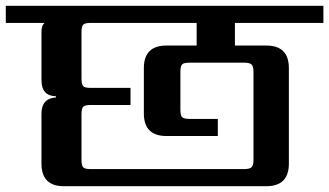

<svg xmlns="http://www.w3.org/2000/svg" viewBox="-40 -642 1135 662"><path d="M638 -485V-563H272Q253 -563 247 -557Q241 -551 241 -531V-371Q241 -351 247 -345Q253 -339 272 -339H410V-280H272Q253 -280 247 -274Q241 -268 241 -248V-91Q241 -71 247 -65Q253 -59 272 -59H801Q821 -59 827.5 -65.5Q834 -72 834 -91V-394Q834 -413 827.5 -419.5Q821 -426 801 -426H614Q594 -426 588 -420Q582 -414 582 -394V-264Q582 -244 588 -238Q594 -232 614 -232H711V-173H534Q456 -173 456 -251V-407Q456 -485 534 -485ZM1075 -563H770V-485H878Q956 -485 956 -407V-78Q956 0 878 0H180Q103 0 103 -78V-250Q103 -303 153 -306V-310Q103 -311 103 -366V-532Q103 -555 114 -563H-20V-622H1075Z"/></svg>

Font: Sarpanch SemiBold
Style: Regular
Weight: 600
Designer: Manushi Parikh (Devanagari and Latin), Jyotish Sonowal (Devanagari)
Foundry: Indian Type Foundry
Version: Version 2.004;PS 1.0;hotconv 1.0.78;makeotf.lib2.5.61930; tt